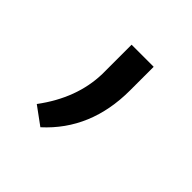

<svg xmlns="http://www.w3.org/2000/svg" viewBox="-80 -155 351 351"><g transform="rotate(45 95.5 20.5)"><path d="M64 132.8 29.3 107.4Q73.7 47.9 75.2 -16.1V-91.8H132.3V-30.8Q132.3 70.8 64 132.8Z"/></g></svg>

Font: Vazir Thin UI
Style: Thin-UI
Weight: 100
Designer: Saber Rastikerdar
Foundry: Saber Rastikerdar
Version: Version 30.0.0